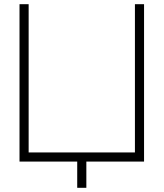

<svg xmlns="http://www.w3.org/2000/svg" viewBox="-20 -770 780 915"><path d="M666.5 -750V0H391.5V125H348V0H73V-750H116.5V-43.5H623V-750Z"/></svg>

Font: Russisch Sans ExtraLight
Style: Regular
Weight: 200
Width: 4
Designer: Michael Sharanda (font) & Cristiano Sobral (main changes)
Foundry: Michael Sharanda
Version: Version 2.00;September 8, 2020;FontCreator 13.0.0.2681 64-bi